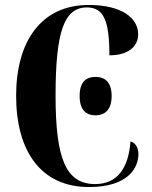

<svg xmlns="http://www.w3.org/2000/svg" viewBox="-20 -744 613 774"><path d="M339 10C497 10 538 -68 538 -123C538 -138 533 -166 506 -174C498 -65 452 -2 364 -2C247 -2 204 -101 204 -358C204 -615 238 -714 330 -714C397 -714 421 -663 421 -521C499 -521 537 -558 537 -606C537 -671 471 -724 338 -724C145 -724 45 -576 45 -358C45 -137 143 10 339 10ZM365 -279C400 -279 430 -299 430 -357C430 -416 400 -434 365 -434C329 -434 301 -416 301 -357C301 -299 329 -279 365 -279Z"/></svg>

Font: Noto Serif Display ExtraCondensed ExtraBold
Style: Regular
Weight: 800
Width: 2
Designer: Monotype Design Team
Foundry: Monotype Imaging Inc.
Version: Version 2.009